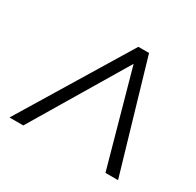

<svg xmlns="http://www.w3.org/2000/svg" viewBox="-108 -749 715 700"><g transform="rotate(30 249.0 -399.0)"><path d="M9 -170 287 -628H332L466 -170H413L298 -584H314L67 -170Z"/></g></svg>

Font: Nunito Sans 10pt Condensed Light
Style: Italic
Weight: 300
Width: 3
Italic angle: -9°
Designer: Vernon Adams
Foundry: Vernon Adams
Version: Version 3.101;gftools[0.9.27]